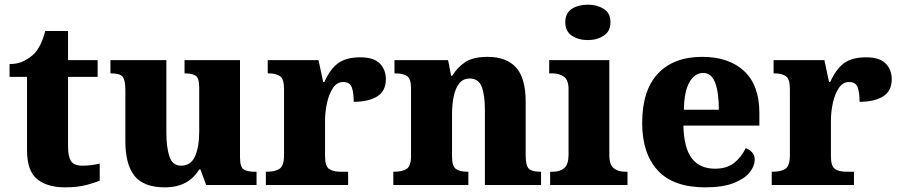

<svg xmlns="http://www.w3.org/2000/svg" viewBox="-20 -794 3862 824"><path d="M259 10Q182 10 139 -25.5Q96 -61 96 -149V-464H21V-519Q59 -519 86 -534Q113 -549 128 -565Q142 -580 154 -604Q166 -628 174 -661H272V-536H399V-464H272V-165Q272 -122 285 -102.5Q298 -83 334 -83Q354 -83 373 -85.5Q392 -88 408 -92V-19Q391 -11 352.5 -0.5Q314 10 259 10Z M687 10Q597 10 557.5 -39Q518 -88 518 -188V-407Q518 -450 506.5 -464.5Q495 -479 458 -479H454V-536H694V-226Q694 -162 707 -122.5Q720 -83 757 -83Q799 -83 817 -123Q835 -163 835 -231V-418Q835 -460 819 -469.5Q803 -479 776 -479H772V-536H1010V-119Q1010 -76 1026.5 -66.5Q1043 -57 1071 -57H1081V0H865L840 -67H835Q812 -29 775.5 -9.5Q739 10 687 10Z M1121 0V-57H1126Q1160 -57 1179.5 -69.5Q1199 -82 1199 -129V-411Q1199 -455 1182 -467Q1165 -479 1132 -479H1129V-536H1347L1367 -442H1372Q1397 -498 1431.5 -523Q1466 -548 1526 -548Q1584 -548 1610 -521.5Q1636 -495 1636 -454Q1636 -403 1598.5 -380Q1561 -357 1498 -357Q1498 -398 1489.5 -420Q1481 -442 1453 -442Q1426 -442 1409 -416.5Q1392 -391 1383.5 -352.5Q1375 -314 1375 -276V-124Q1375 -80 1393 -68.5Q1411 -57 1440 -57H1474V0Z M1668 0V-57H1672Q1706 -57 1725 -69Q1744 -81 1744 -125V-415Q1744 -456 1727 -467.5Q1710 -479 1677 -479H1673V-536H1903L1916 -469H1921Q1942 -504 1976 -527Q2010 -550 2073 -550Q2153 -550 2194.5 -504.5Q2236 -459 2236 -358V-128Q2236 -82 2250 -69.5Q2264 -57 2298 -57H2302V0H2061V-322Q2061 -386 2047.5 -421.5Q2034 -457 1996 -457Q1967 -457 1950.5 -435.5Q1934 -414 1927 -379.5Q1920 -345 1920 -305V-122Q1920 -81 1936.5 -69Q1953 -57 1986 -57H1990V0Z M2503 -622Q2462 -622 2434 -641Q2406 -660 2406 -698Q2406 -738 2434 -756Q2462 -774 2503 -774Q2542 -774 2571 -756Q2600 -738 2600 -698Q2600 -660 2571 -641Q2542 -622 2503 -622ZM2341 0V-57H2353Q2383 -57 2401.5 -72.5Q2420 -88 2420 -130V-412Q2420 -450 2400.5 -464.5Q2381 -479 2353 -479H2337V-536H2595V-128Q2595 -87 2614 -72Q2633 -57 2662 -57H2673V0Z M3006 10Q2870 10 2803 -62.5Q2736 -135 2736 -266Q2736 -406 2803.5 -478Q2871 -550 2994 -550Q3108 -550 3173.5 -489Q3239 -428 3239 -309V-255H2913Q2915 -159 2949 -114.5Q2983 -70 3049 -70Q3100 -70 3131.5 -95.5Q3163 -121 3180 -158Q3196 -153 3207.5 -140.5Q3219 -128 3219 -110Q3219 -82 3197.5 -54.5Q3176 -27 3129 -8.5Q3082 10 3006 10ZM3065 -323Q3065 -398 3049 -439.5Q3033 -481 2998 -481Q2961 -481 2938.5 -440.5Q2916 -400 2915 -323Z M3292 0V-57H3297Q3331 -57 3350.5 -69.5Q3370 -82 3370 -129V-411Q3370 -455 3353 -467Q3336 -479 3303 -479H3300V-536H3518L3538 -442H3543Q3568 -498 3602.5 -523Q3637 -548 3697 -548Q3755 -548 3781 -521.5Q3807 -495 3807 -454Q3807 -403 3769.5 -380Q3732 -357 3669 -357Q3669 -398 3660.5 -420Q3652 -442 3624 -442Q3597 -442 3580 -416.5Q3563 -391 3554.5 -352.5Q3546 -314 3546 -276V-124Q3546 -80 3564 -68.5Q3582 -57 3611 -57H3645V0Z"/></svg>

Font: Noto Serif Lao ExtraBold
Style: Regular
Weight: 800
Designer: Monotype Design Team
Foundry: Monotype Imaging Inc.
Version: Version 2.003; ttfautohint (v1.8.4.7-5d5b)